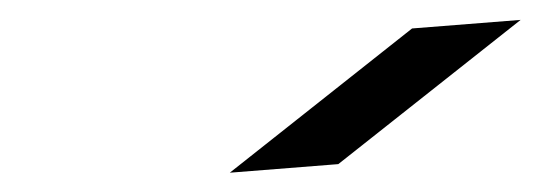

<svg xmlns="http://www.w3.org/2000/svg" viewBox="-20 -726 554 197"><path d="M514.2 -705.6 327.1 -557.6 215.8 -548.8 402.8 -696.8Z"/></svg>

Font: Autopia Bold Italic
Style: Bold Italic
Weight: 700
Italic angle: -104°
Designer: Antoine Gelgon
Foundry: Antoine Gelgon
Version: V.1.0